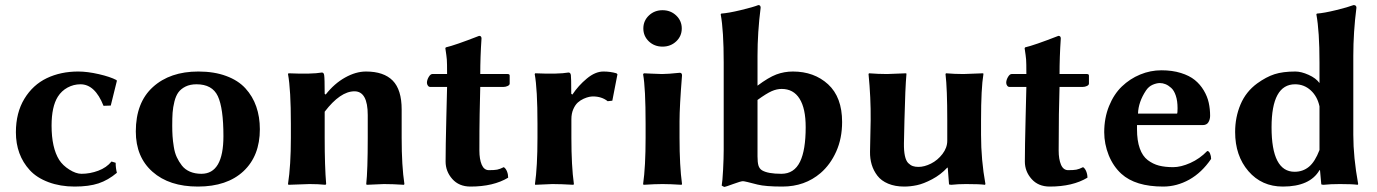

<svg xmlns="http://www.w3.org/2000/svg" viewBox="-20 -718 5372 749"><path d="M293.9 -389.2C331.7 -389.2 361.7 -361.2 383.8 -305.2L412.1 -306.2L436 -402.8L434.1 -405.8C418.1 -414.2 395.3 -421.9 365.7 -428.7C336.1 -435.5 309.2 -439 285.2 -439C239.6 -439 198.7 -430.3 162.6 -413.1C126.5 -395.8 97.3 -369.1 75.2 -332.8C53.1 -296.5 42 -252.9 42 -202.1C42 -142.9 60.1 -93.6 96.2 -54.2C114.4 -34.3 138.8 -18.7 169.4 -7.3C200 4.1 233.9 9.8 271 9.8C308.4 9.8 339.6 5.6 364.5 -2.7C389.4 -11 413.2 -24.7 436 -43.9C432.8 -56.3 431.2 -69.3 431.2 -83L415 -87.9C402 -71.9 384.8 -60 363.3 -52C341.8 -44 320 -40 297.9 -40C283.5 -40 267.7 -45.5 250.5 -56.4C233.2 -67.3 220.1 -79.9 210.9 -94.2C191.1 -125.8 181.2 -170.4 181.2 -228C181.2 -277.2 189.3 -314.8 205.6 -340.8C215.3 -356.1 228 -368 243.7 -376.5C259.3 -384.9 276 -389.2 293.9 -389.2Z M509.8 -205.1C509.8 -138.7 531.5 -86.3 575 -47.9C618.4 -9.4 677.4 9.8 752 9.8C827.8 9.8 887 -10.2 929.7 -50C972.3 -89.9 993.7 -144.5 993.7 -213.9C993.7 -246.1 989 -275.6 979.7 -302.2C970.5 -328.9 956.4 -352.6 937.5 -373.3C918.6 -394 893.6 -410.1 862.3 -421.6C831.1 -433.2 794.9 -439 753.9 -439C680 -439 620.8 -418.8 576.4 -378.4C532 -338.1 509.8 -280.3 509.8 -205.1ZM746.6 -389.2C787.6 -389.2 815.3 -373.7 829.8 -342.8C844.3 -311.8 851.6 -259.9 851.6 -187C851.6 -89 822.9 -40 765.6 -40C749 -40 734.2 -42.8 721.2 -48.3C708.2 -53.9 697.7 -61.8 689.7 -72C681.7 -82.3 675 -93.2 669.7 -104.7C664.3 -116.3 660.4 -129.8 658 -145.3C655.5 -160.7 653.9 -174.6 653.1 -187C652.3 -199.4 651.9 -213.1 651.9 -228C651.9 -247.9 652.3 -264.7 653.3 -278.6C654.3 -292.4 656.7 -306.8 660.4 -321.8C664.1 -336.8 669.4 -348.8 676 -357.9C682.7 -367 692 -374.5 703.9 -380.4C715.7 -386.2 730 -389.2 746.6 -389.2Z M1546.9 -180.2V-291C1546.9 -342.4 1535.2 -380 1512 -403.6C1488.7 -427.2 1453.9 -439 1407.7 -439C1381.3 -439 1354.2 -431.2 1326.2 -415.5C1298.2 -399.9 1272.9 -377.8 1250.5 -349.1L1246.6 -352.1C1246.6 -393.1 1245.9 -417.3 1244.6 -424.8C1243.7 -431.6 1240.7 -435.1 1235.8 -435.1C1209.5 -430.5 1166 -429.5 1105.5 -432.1L1103.5 -429.2C1111 -388.5 1114.7 -323.7 1114.7 -234.9V-180.2C1114.7 -108.6 1111 -48.5 1103.5 0L1105.5 2.9L1187.5 0C1210.3 0 1231 1 1249.5 2.9L1252.4 0C1248.5 -45.6 1246.6 -105.6 1246.6 -180.2V-282.2C1287.3 -335.3 1326 -361.8 1362.8 -361.8C1397.3 -361.8 1414.6 -330.9 1414.6 -269V-180.2C1414.6 -95.5 1412.6 -35.5 1408.7 0L1410.6 2.9L1477.5 0C1500.3 0 1526.4 1 1555.7 2.9L1557.6 0C1550.5 -46.5 1546.9 -106.6 1546.9 -180.2Z M1658.2 -378.9H1724.1L1721.2 -261.2C1719.2 -181.2 1718.3 -123.4 1718.3 -87.9C1718.3 -62.2 1727 -39.5 1744.4 -19.8C1761.8 -0.1 1785.5 9.8 1815.4 9.8C1875 9.8 1924 -1.8 1962.4 -24.9C1962.4 -33.4 1960.9 -41.5 1957.8 -49.3C1954.7 -57.1 1950.5 -62.7 1945.3 -65.9C1934.9 -60.7 1926.2 -57.5 1919.2 -56.2C1912.2 -54.9 1901.5 -54.2 1887.2 -54.2C1874.5 -54.2 1865.2 -61.4 1859.1 -75.7C1853.1 -90 1850.1 -108.4 1850.1 -130.9C1850.1 -184.9 1850.4 -231.9 1851.1 -272L1853.5 -378.9H1944.3C1949.9 -378.9 1955.2 -380.1 1960.4 -382.6C1965.7 -385 1968.3 -388.2 1968.3 -392.1V-422.9C1968.3 -427.1 1965.7 -429.2 1960.4 -429.2H1853.5C1853.5 -473.1 1855.1 -519.4 1858.4 -567.9C1858.4 -574.7 1855.3 -578.1 1849.1 -578.1C1785.6 -553.4 1742.4 -538.4 1719.2 -533.2L1717.3 -529.8C1720.5 -509 1722.5 -494.2 1723.1 -485.6C1723.8 -477 1724.1 -458.2 1724.1 -429.2H1666.5C1661.6 -429.2 1656.9 -425.3 1652.3 -417.5C1647.8 -409.7 1645.5 -402.2 1645.5 -395C1645.5 -391.1 1646.7 -387.5 1649.2 -384C1651.6 -380.6 1654.6 -378.9 1658.2 -378.9Z M2212.9 -349.1 2208.5 -352.1C2208.5 -395 2208 -419.3 2207 -424.8C2206.1 -431.6 2203 -435.1 2197.8 -435.1C2171.4 -430.5 2128.1 -429.5 2067.9 -432.1L2065.9 -429.2C2073.1 -390.1 2076.7 -325.4 2076.7 -234.9V-180.2C2076.7 -105.3 2073.4 -45.2 2066.9 0L2067.9 2.9L2134.8 0C2157.6 0 2184.9 1 2216.8 2.9L2218.8 0C2212.2 -47.5 2209 -107.6 2209 -180.2V-252.9C2209 -267.6 2211.4 -280.5 2216.3 -291.7C2221.2 -303 2227.1 -311.7 2233.9 -317.9C2240.7 -324.1 2248.4 -329 2256.8 -332.8C2265.3 -336.5 2272.5 -338.9 2278.3 -340.1C2284.2 -341.2 2289.1 -341.8 2293 -341.8C2315.8 -341.8 2335 -335.6 2350.6 -323.2L2368.7 -325.2L2388.7 -428.2L2384.8 -432.1C2368.8 -436.7 2351.9 -439 2334 -439C2312.8 -439 2291.3 -429.9 2269.3 -411.6C2247.3 -393.4 2228.5 -372.6 2212.9 -349.1Z M2489.7 -606.9C2489.7 -587.1 2496.9 -570.3 2511.2 -556.6C2525.6 -543 2543.3 -536.1 2564.5 -536.1C2585.6 -536.1 2603.4 -543 2617.9 -556.6C2632.4 -570.3 2639.6 -587.1 2639.6 -606.9C2639.6 -626.8 2632.4 -643.6 2617.9 -657.5C2603.4 -671.3 2585.6 -678.2 2564.5 -678.2C2543.6 -678.2 2526 -671.4 2511.5 -657.7C2497 -644 2489.7 -627.1 2489.7 -606.9ZM2498.5 -234.9V-180.2C2498.5 -105.3 2495.3 -45.2 2488.8 0L2490.7 2.9C2520.7 1 2545.2 0 2564.5 0C2584.3 0 2609 1 2638.7 2.9L2640.6 0C2634.1 -47.5 2630.9 -107.6 2630.9 -180.2V-246.1C2630.9 -283.2 2634.1 -342.4 2640.6 -423.8C2640.6 -430.7 2637.7 -434.1 2631.8 -434.1C2600.3 -430.8 2577.1 -429.2 2562.5 -429.2C2552.4 -429.2 2539 -429.7 2522.2 -430.7C2505.5 -431.6 2495.3 -432.1 2491.7 -432.1L2488.8 -428.2C2495.3 -392.4 2498.5 -328 2498.5 -234.9Z M2952.6 -53.7C2945.8 -57.9 2941.2 -64.2 2938.7 -72.5C2936.3 -80.8 2935.1 -92.6 2935.1 -107.9V-328.1C2958.5 -345.1 2976.9 -356.4 2990.2 -362.3C3003.6 -368.2 3016.6 -371.1 3029.3 -371.1C3059.9 -371.1 3083.2 -358.4 3099.1 -333C3115.1 -307.6 3123 -270.7 3123 -222.2C3123 -162.3 3115.7 -117.4 3101.1 -87.4C3085.8 -55.8 3061.5 -40 3028.3 -40C2992.8 -40 2967.6 -44.6 2952.6 -53.7ZM2935.1 -500C2935.1 -561.2 2939.1 -623.9 2947.3 -688C2947.3 -694.8 2944.3 -698.2 2938.5 -698.2C2924.5 -692.7 2901.5 -686.1 2869.6 -678.5C2837.7 -670.8 2812.3 -666.3 2793.5 -665L2791.5 -662.1C2799.3 -619.8 2803.2 -557.1 2803.2 -474.1V-133.8C2803.2 -112.3 2802.4 -86.3 2800.8 -55.7C2799.2 -25.1 2797.4 -4.6 2795.4 5.9C2799.6 8.8 2803.2 10.6 2806.2 11.2C2809.1 10.9 2820.5 7.1 2840.3 -0.2C2860.2 -7.6 2872.9 -11.2 2878.4 -11.2C2883 -11.2 2901.9 -6.8 2935.1 2C2955.9 7.2 2988.3 9.8 3032.2 9.8C3090.5 9.8 3140.1 -7.8 3181.2 -43C3206.5 -64.8 3226.9 -92.8 3242.2 -127C3257.5 -161.1 3265.1 -199.5 3265.1 -242.2C3265.1 -306.6 3246.9 -355.6 3210.4 -389.2C3174 -422.4 3128.3 -439 3073.2 -439C3050.5 -439 3028.9 -435.1 3008.5 -427.5C2988.2 -419.8 2963.7 -405.3 2935.1 -383.8Z M3675.3 -64H3677.2L3682.1 0C3682.1 2 3685.2 2.9 3691.4 2.9C3709 1 3728 0 3748.5 0C3784.3 0 3808.9 1 3822.3 2.9L3824.2 0C3812.8 -62.5 3807.1 -126.5 3807.1 -191.9V-249C3807.1 -331.7 3810.2 -391.8 3816.4 -429.2L3815.4 -432.1L3738.3 -429.2C3715.5 -429.2 3692.9 -430.2 3670.4 -432.1L3668.5 -429.2C3673 -391.8 3675.3 -331.7 3675.3 -249V-168.9C3675.3 -150.7 3669 -133.5 3656.5 -117.2C3644 -100.9 3629.1 -88.5 3611.8 -79.8C3594.6 -71.2 3578.3 -66.9 3563 -66.9C3554.5 -66.9 3547.2 -68 3541 -70.1C3534.8 -72.2 3528.8 -76.2 3522.9 -82C3517.1 -87.9 3512.8 -97.3 3510 -110.4C3507.2 -123.4 3506 -139.6 3506.3 -159.2L3508.3 -249C3510.3 -333.7 3512.9 -393.7 3516.1 -429.2L3515.1 -432.1L3440.4 -429.2C3417.6 -429.2 3394.2 -430.2 3370.1 -432.1L3368.2 -429.2C3374.3 -367.4 3377.1 -307.3 3376.5 -249L3374 -126C3373.7 -108.1 3375.9 -91.3 3380.6 -75.7C3385.3 -60.1 3392.7 -45.7 3402.8 -32.5C3412.9 -19.3 3426.9 -9 3444.8 -1.5C3462.7 6 3483.6 9.8 3507.3 9.8C3523.3 9.8 3539.8 8 3556.9 4.4C3574 0.8 3593.7 -6.8 3616 -18.6C3638.3 -30.3 3658 -45.4 3675.3 -64Z M3918 -378.9H3983.9L3981 -261.2C3979 -181.2 3978 -123.4 3978 -87.9C3978 -62.2 3986.7 -39.5 4004.2 -19.8C4021.6 -0.1 4045.2 9.8 4075.2 9.8C4134.8 9.8 4183.8 -1.8 4222.2 -24.9C4222.2 -33.4 4220.6 -41.5 4217.5 -49.3C4214.4 -57.1 4210.3 -62.7 4205.1 -65.9C4194.7 -60.7 4186 -57.5 4179 -56.2C4172 -54.9 4161.3 -54.2 4147 -54.2C4134.3 -54.2 4124.9 -61.4 4118.9 -75.7C4112.9 -90 4109.9 -108.4 4109.9 -130.9C4109.9 -184.9 4110.2 -231.9 4110.8 -272L4113.3 -378.9H4204.1C4209.6 -378.9 4215 -380.1 4220.2 -382.6C4225.4 -385 4228 -388.2 4228 -392.1V-422.9C4228 -427.1 4225.4 -429.2 4220.2 -429.2H4113.3C4113.3 -473.1 4114.9 -519.4 4118.2 -567.9C4118.2 -574.7 4115.1 -578.1 4108.9 -578.1C4045.4 -553.4 4002.1 -538.4 3979 -533.2L3977.1 -529.8C3980.3 -509 3982.3 -494.2 3982.9 -485.6C3983.6 -477 3983.9 -458.2 3983.9 -429.2H3926.3C3921.4 -429.2 3916.7 -425.3 3912.1 -417.5C3907.6 -409.7 3905.3 -402.2 3905.3 -395C3905.3 -391.1 3906.5 -387.5 3908.9 -384C3911.4 -380.6 3914.4 -378.9 3918 -378.9Z M4419.4 -274.9C4420.4 -305.2 4430.8 -335.3 4450.7 -365.2C4457.8 -375.7 4466.6 -383.1 4476.8 -387.5C4487.1 -391.8 4496.3 -394 4504.4 -394C4511.9 -394 4519.3 -392.6 4526.6 -389.6C4533.9 -386.7 4541.3 -381.9 4548.8 -375.2C4556.3 -368.6 4562.3 -358.4 4566.9 -344.7C4571.5 -331.1 4573.7 -314.8 4573.7 -295.9C4573.7 -283.2 4573.1 -276.2 4571.8 -274.9ZM4689.5 -128.9C4669.9 -108.7 4647.9 -93.2 4623.5 -82.3C4599.1 -71.4 4576.8 -65.9 4556.6 -65.9C4535.5 -65.9 4517 -68 4501.2 -72C4485.4 -76.1 4470.8 -83.3 4457.3 -93.5C4443.8 -103.8 4433.4 -119 4426.3 -139.2C4419.1 -159.3 4415.5 -184.2 4415.5 -213.9V-230H4671.4C4682.1 -230 4689.7 -233.7 4694.1 -241.2C4698.5 -248.7 4700.7 -257 4700.7 -266.1C4700.7 -284 4698.9 -301.1 4695.3 -317.4C4691.7 -333.7 4685.3 -349.6 4676 -365.2C4666.7 -380.9 4655.1 -394.4 4641.1 -405.8C4627.1 -417.2 4609 -426.4 4586.7 -433.3C4564.4 -440.3 4539.1 -443.8 4510.7 -443.8C4482.1 -443.8 4454.4 -438.3 4427.7 -427.2C4401 -416.2 4377.3 -400.6 4356.4 -380.6C4335.6 -360.6 4318.9 -335.1 4306.4 -304.2C4293.9 -273.3 4287.6 -239.3 4287.6 -202.1C4287.6 -171.9 4293.5 -141.9 4305.2 -112.3C4317.2 -83 4333.7 -58.9 4354.5 -40C4391 -6.8 4445.3 9.8 4517.6 9.8C4553.1 9.8 4587 0.7 4619.4 -17.3C4651.8 -35.4 4680.2 -62.3 4704.6 -98.1C4704.6 -105.6 4703.2 -112.6 4700.4 -119.1C4697.7 -125.7 4694 -128.9 4689.5 -128.9Z M5127.4 -132.8C5115.7 -102.2 5102 -80.4 5086.2 -67.4C5070.4 -54.4 5051.8 -47.9 5030.3 -47.9C4970.4 -47.9 4940.4 -105.6 4940.4 -221.2C4940.4 -333.2 4971 -389.2 5032.2 -389.2C5055.7 -389.2 5076 -381.3 5093.3 -365.5C5110.5 -349.7 5121.9 -328.9 5127.4 -303.2ZM5127.4 -54.2H5129.4L5134.3 0C5134.3 2 5137.4 2.9 5143.6 2.9C5161.1 1 5182.3 0 5207 0C5239.9 0 5263 1 5276.4 2.9L5278.3 0C5265.6 -69.7 5259.3 -133.6 5259.3 -191.9V-500C5259.3 -561.2 5263.3 -623.9 5271.5 -688C5271.5 -694.8 5267.7 -698.2 5260.3 -698.2C5245.9 -692.7 5223.1 -686.1 5191.9 -678.5C5160.6 -670.8 5135.7 -666.3 5117.2 -665L5115.2 -662.1C5123.4 -617.8 5127.4 -555.2 5127.4 -474.1V-394C5118.3 -406.7 5104.2 -417.4 5085 -426C5065.8 -434.7 5048.5 -439 5033.2 -439C5000.7 -439 4973.6 -435.5 4951.9 -428.5C4930.3 -421.5 4907.7 -409.5 4884.3 -392.6C4855 -371.1 4833.3 -343.8 4819.3 -310.5C4805.3 -277.3 4798.3 -241.5 4798.3 -203.1C4798.3 -141.3 4815.6 -90.3 4850.1 -50.3C4884.6 -10.3 4929.4 9.8 4984.4 9.8C5055 9.8 5102.7 -11.6 5127.4 -54.2Z"/></svg>

Font: Linux Biolinum G
Style: Bold
Weight: 700
Designer: Philipp H. Poll
Foundry: Philipp H. Poll
Version: Version 1.1.0